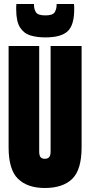

<svg xmlns="http://www.w3.org/2000/svg" viewBox="-20 -930 451 960"><path d="M23 -194V-700H176V-173Q176 -152 183 -144Q190 -136 204 -136Q218 -136 225.5 -144Q233 -152 233 -173V-700H388V-194Q388 -81 341 -35.5Q294 10 204 10Q118 10 70.5 -35.5Q23 -81 23 -194ZM207 -743Q164 -743 131.5 -753Q99 -763 80 -793Q61 -823 61 -883Q61 -889 61 -896Q61 -903 62 -910H150V-904Q150 -885 159.5 -869Q169 -853 207 -853Q244 -853 253.5 -869Q263 -885 263 -904V-910H350Q351 -903 351 -896Q351 -889 351 -883Q351 -804 318 -773.5Q285 -743 207 -743Z"/></svg>

Font: Georama ExtraCondensed ExtraBold
Style: Regular
Weight: 800
Width: 2
Designer: Jean-Baptiste Levee
Foundry: Production Type
Version: Version 1.000